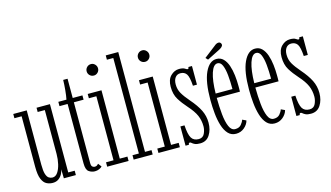

<svg xmlns="http://www.w3.org/2000/svg" viewBox="-87 -1037 2303 1335"><g transform="rotate(-15 1065.0 -369.5)"><path d="M151 11Q127.5 11 107 0.5Q86.5 -10 73.8 -40Q61 -70 61 -128V-492.5H9V-523H106V-132Q106 -87.5 113.2 -64.5Q120.5 -41.5 132.8 -33.5Q145 -25.5 159 -25.5Q181.5 -25.5 196.8 -47.8Q212 -70 220 -104.8Q228 -139.5 228 -176.5V-492.5H176.5V-523H273V-31.5H319.5V0H233L231.5 -65Q229 -49.5 219.8 -31.8Q210.5 -14 193.5 -1.5Q176.5 11 151 11Z M455 9Q432 9 412 -4.8Q392 -18.5 392 -65V-492.5H333.5V-523.5H392Q397.5 -550 401.2 -589.8Q405 -629.5 405.5 -662H437V-523.5H507V-492.5H437V-56.5Q437 -35 445 -28.5Q453 -22 461.5 -22Q472 -22 478.5 -26.5Q485 -31 489 -36L507.5 -11.5Q500 -3.5 486 2.8Q472 9 455 9Z M620.5 -636Q602.5 -636 590.5 -648Q578.5 -660 578.5 -677Q578.5 -694 590.5 -706.2Q602.5 -718.5 620.5 -718.5Q636.5 -718.5 648.5 -706.2Q660.5 -694 660.5 -677Q660.5 -660 648.5 -648Q636.5 -636 620.5 -636ZM545 0V-31.5H599V-492.5H545V-523.5H644V-31.5H699V0Z M735.5 0V-31.5H781.5V-719H735.5V-750H825.5V-31.5H872.5V0Z M989.5 -636Q971.5 -636 959.5 -648Q947.5 -660 947.5 -677Q947.5 -694 959.5 -706.2Q971.5 -718.5 989.5 -718.5Q1005.5 -718.5 1017.5 -706.2Q1029.5 -694 1029.5 -677Q1029.5 -660 1017.5 -648Q1005.5 -636 989.5 -636ZM914 0V-31.5H968V-492.5H914V-523.5H1013V-31.5H1068V0Z M1212 11Q1187.5 11 1174.5 5Q1161.5 -1 1155.2 -7.2Q1149 -13.5 1143 -13.5Q1133.5 -13.5 1133.5 0H1109V-138.5H1138.5Q1142.5 -72.5 1158.2 -46.5Q1174 -20.5 1210 -20.5Q1240.5 -20.5 1252.5 -46.5Q1264.5 -72.5 1264.5 -98.5Q1264.5 -140.5 1248.8 -176.8Q1233 -213 1193 -257.5Q1161 -293 1138 -330.2Q1115 -367.5 1115 -422Q1115 -473.5 1142 -500.2Q1169 -527 1203 -527Q1231.5 -527 1243.5 -518.5Q1255.5 -510 1262 -510Q1269 -510 1269.5 -523.5H1295.5V-389.5H1266.5Q1262.5 -453.5 1247.8 -474.8Q1233 -496 1204 -496Q1180 -496 1166.5 -477.8Q1153 -459.5 1153 -429Q1153 -393 1169.8 -363.8Q1186.5 -334.5 1220 -296Q1263.5 -246 1284.2 -204Q1305 -162 1305 -114Q1305 -62 1281.2 -25.5Q1257.5 11 1212 11Z M1471 11Q1436.5 11 1414.2 -13Q1392 -37 1379.8 -76.8Q1367.5 -116.5 1362.8 -165Q1358 -213.5 1358 -262.5Q1358 -391.5 1389.2 -459.2Q1420.5 -527 1471.5 -527Q1501.5 -527 1521 -507.2Q1540.5 -487.5 1551.8 -454.8Q1563 -422 1567.5 -383.2Q1572 -344.5 1572 -306.5Q1572 -296 1572 -285.5Q1572 -275 1571.5 -265H1404.5Q1405 -201.5 1410.5 -146Q1416 -90.5 1430.8 -56.2Q1445.5 -22 1473.5 -22Q1501.5 -22 1516.2 -39.2Q1531 -56.5 1536 -73L1563.5 -60Q1556 -31.5 1530.5 -10.2Q1505 11 1471 11ZM1471.5 -496Q1441.5 -496 1424 -442.2Q1406.5 -388.5 1405 -296H1526Q1526 -351.5 1521.5 -396.8Q1517 -442 1505.2 -469Q1493.5 -496 1471.5 -496ZM1415 -537.5 1400.5 -553.5 1485 -619Q1501 -633 1515 -633Q1527 -633 1532.5 -622.5Q1535 -618.5 1535 -613.5Q1535 -604 1525.5 -596Q1516 -588 1504.5 -582.5Z M1749 11Q1714.5 11 1692.2 -13Q1670 -37 1657.8 -76.8Q1645.5 -116.5 1640.8 -165Q1636 -213.5 1636 -262.5Q1636 -391.5 1667.2 -459.2Q1698.5 -527 1749.5 -527Q1779.5 -527 1799 -507.2Q1818.5 -487.5 1829.8 -454.8Q1841 -422 1845.5 -383.2Q1850 -344.5 1850 -306.5Q1850 -296 1850 -285.5Q1850 -275 1849.5 -265H1682.5Q1683 -201.5 1688.5 -146Q1694 -90.5 1708.8 -56.2Q1723.5 -22 1751.5 -22Q1779.5 -22 1794.2 -39.2Q1809 -56.5 1814 -73L1841.5 -60Q1834 -31.5 1808.5 -10.2Q1783 11 1749 11ZM1749.5 -496Q1719.5 -496 1702 -442.2Q1684.5 -388.5 1683 -296H1804Q1804 -351.5 1799.5 -396.8Q1795 -442 1783.2 -469Q1771.5 -496 1749.5 -496Z M2010 11Q1985.5 11 1972.5 5Q1959.5 -1 1953.2 -7.2Q1947 -13.5 1941 -13.5Q1931.5 -13.5 1931.5 0H1907V-138.5H1936.5Q1940.5 -72.5 1956.2 -46.5Q1972 -20.5 2008 -20.5Q2038.5 -20.5 2050.5 -46.5Q2062.5 -72.5 2062.5 -98.5Q2062.5 -140.5 2046.8 -176.8Q2031 -213 1991 -257.5Q1959 -293 1936 -330.2Q1913 -367.5 1913 -422Q1913 -473.5 1940 -500.2Q1967 -527 2001 -527Q2029.5 -527 2041.5 -518.5Q2053.5 -510 2060 -510Q2067 -510 2067.5 -523.5H2093.5V-389.5H2064.5Q2060.5 -453.5 2045.8 -474.8Q2031 -496 2002 -496Q1978 -496 1964.5 -477.8Q1951 -459.5 1951 -429Q1951 -393 1967.8 -363.8Q1984.5 -334.5 2018 -296Q2061.5 -246 2082.2 -204Q2103 -162 2103 -114Q2103 -62 2079.2 -25.5Q2055.5 11 2010 11Z"/></g></svg>

Font: Imbue 10pt ExtraLight
Style: Regular
Weight: 200
Designer: Tyler Finck
Foundry: Etcetera Type Company
Version: Version 1.102; ttfautohint (v1.8.3)